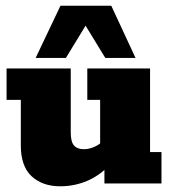

<svg xmlns="http://www.w3.org/2000/svg" viewBox="-20 -643 608 673"><path d="M191 10Q129 10 91 -25Q53 -60 53 -133V-293H3V-403H228V-178Q228 -146 239.5 -133Q251 -120 274 -120Q294 -120 314.5 -130Q335 -140 348 -157L331 -120V-293H286V-403H506V-110H546V0H346V-67L368 -68Q329 -27 284.5 -8.5Q240 10 191 10ZM105 -440 192 -623H370L455 -440H349L280 -553L211 -440Z"/></svg>

Font: Rokkitt Black
Style: Regular
Weight: 900
Designer: Vernon Adams
Foundry: Vernon Adams
Version: Version 3.103